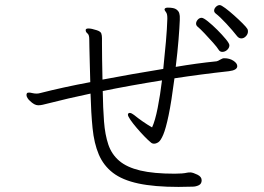

<svg xmlns="http://www.w3.org/2000/svg" viewBox="-20 -767 1040 755"><path d="M929 -616Q920 -616 913 -624Q895 -647 870 -674Q845 -701 828 -714Q822 -719 822 -725Q822 -733 829 -740Q836 -747 844 -747Q850 -747 866 -735Q882 -723 900.5 -706.5Q919 -690 934 -675Q949 -660 953 -653Q955 -650 955 -643Q955 -633 947 -624.5Q939 -616 929 -616ZM862 -538Q883 -538 898 -528Q913 -518 913 -507Q913 -491 880 -487Q825 -481 771.5 -474Q718 -467 666 -459Q654 -366 643 -313.5Q632 -261 622 -237.5Q612 -214 603 -208Q594 -202 586 -202Q578 -202 573 -207Q563 -215 548 -230.5Q533 -246 518 -263.5Q503 -281 493 -295.5Q483 -310 483 -316Q483 -319 485 -321Q486 -323 490 -323Q494 -323 498.5 -320.5Q503 -318 507 -315Q523 -302 541 -289.5Q559 -277 578 -266Q590 -292 600 -342.5Q610 -393 617 -451Q492 -431 384 -409Q385 -342 389 -289.5Q393 -237 406 -198.5Q419 -160 449 -134.5Q479 -109 531.5 -96.5Q584 -84 667 -84Q682 -84 695 -85Q708 -86 716 -88Q720 -89 730 -89Q740 -88 756.5 -80Q773 -72 773 -58Q773 -44 761.5 -38.5Q750 -33 737 -33Q723 -33 709.5 -32.5Q696 -32 682 -32Q587 -32 524 -45.5Q461 -59 424 -87.5Q387 -116 368.5 -159.5Q350 -203 344 -263Q338 -323 336 -399Q246 -380 168 -360Q156 -357 147.5 -355Q139 -353 130 -353Q115 -353 97 -371Q93 -374 88.5 -381Q84 -388 84 -394Q84 -396 85.5 -399.5Q87 -403 94 -403Q99 -403 107 -401Q115 -399 124 -399Q128 -399 131 -399.5Q134 -400 138 -401Q181 -412 231 -423Q281 -434 335 -444Q334 -483 333 -519.5Q332 -556 331.5 -581.5Q331 -607 331 -613Q331 -630 324 -635.5Q317 -641 317 -648V-649Q317 -655 328 -655Q340 -655 361 -648Q376 -643 378.5 -635Q381 -627 381 -617V-595Q381 -573 381.5 -534.5Q382 -496 383 -454Q440 -465 500.5 -475.5Q561 -486 622 -496Q628 -552 632.5 -604Q637 -656 638 -693V-696Q638 -713 632.5 -719.5Q627 -726 627 -730V-731Q629 -737 640 -737Q664 -737 673.5 -730Q683 -723 685 -714.5Q687 -706 687 -702V-688Q686 -660 682 -610.5Q678 -561 671 -504Q712 -511 752 -516.5Q792 -522 832 -526Q837 -527 846 -532.5Q855 -538 861 -538ZM882 -589Q882 -579 873.5 -571Q865 -563 854 -563Q845 -563 840 -571Q834 -581 818 -599Q802 -617 784.5 -635.5Q767 -654 756 -663Q751 -668 751 -674Q751 -682 757.5 -689.5Q764 -697 773 -697Q780 -697 797.5 -683Q815 -669 834.5 -649.5Q854 -630 868 -613Q882 -596 882 -589Z"/></svg>

Font: Moon Stars Kai T HW Light
Style: Regular
Weight: 300
Designer: GuiWonder
Version: Version 1.101